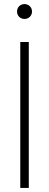

<svg xmlns="http://www.w3.org/2000/svg" viewBox="-20 -927 242 947"><path d="M80 -720H122V0H80ZM64 -870Q64 -880.5 68.8 -889Q73.5 -897.5 82 -902.2Q90.5 -907 101 -907Q111 -907 119.5 -902.2Q128 -897.5 133 -889Q138 -880.5 138 -870Q138 -860 133 -851.5Q128 -843 119.5 -838.2Q111 -833.5 101 -833.5Q90.5 -833.5 82 -838.2Q73.5 -843 68.8 -851.5Q64 -860 64 -870Z"/></svg>

Font: Tap Sans
Style: Regular
Weight: 400
Designer: Tap Payments
Foundry: Tap Payments
Version: Version 1.001;Glyphs 3.1.2 (3151)